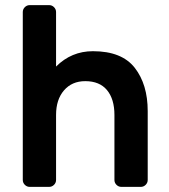

<svg xmlns="http://www.w3.org/2000/svg" viewBox="-20 -730 661 750"><path d="M549 -8C554.3 -13.3 557 -19.7 557 -27V-296C557 -365.3 540.2 -421.7 506.5 -465C472.8 -508.3 418.3 -530 343 -530C287 -530 239 -510 199 -470V-683C199 -690.3 196.3 -696.7 191 -702C185.7 -707.3 179.3 -710 172 -710H96C88.7 -710 82.3 -707.3 77 -702C71.7 -696.7 69 -690.3 69 -683V-27C69 -19.7 71.7 -13.3 77 -8C82.3 -2.7 88.7 0 96 0H172C179.3 0 185.7 -2.7 191 -8C196.3 -13.3 199 -19.7 199 -27V-281C199 -321 209.3 -353 230 -377C250.7 -401 278.3 -413 313 -413C350.3 -413 378.7 -401.3 398 -378C417.3 -354.7 427 -322.3 427 -281V-27C427 -19.7 429.7 -13.3 435 -8C440.3 -2.7 446.7 0 454 0H530C537.3 0 543.7 -2.7 549 -8Z"/></svg>

Font: Rubik
Style: Regular
Weight: 500
Designer: Hubert & Fischer
Foundry: Hubert & Fischer
Version: Version 1.100